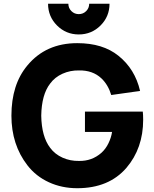

<svg xmlns="http://www.w3.org/2000/svg" viewBox="-20 -998 832 1034"><path d="M238.8 -978H348.1Q348.1 -954.6 364.5 -938.2Q380.9 -921.9 404.3 -921.9Q427.7 -921.9 444.1 -938.2Q460.4 -954.6 460.4 -978H569.8Q569.8 -909.2 521.5 -860.8Q473.1 -812.5 404.3 -812.5Q335.4 -812.5 287.1 -860.8Q238.8 -909.2 238.8 -978ZM749 -397Q751 -378.4 751 -353Q751 -199.7 660.6 -93.8Q565.9 15.6 396 15.6Q313 15.6 243.4 -16.4Q173.8 -48.3 127.9 -107.4Q41.5 -218.8 41.5 -375Q41.5 -542.5 127 -645Q226.6 -765.6 396 -765.6Q533.7 -765.6 617.7 -697.8Q707 -626.5 734.4 -508.3L579.1 -486.3Q562.5 -541.5 525.9 -576.2Q479 -620.1 405.3 -618.7Q358.4 -619.6 316.9 -601.1Q275.4 -582.5 250 -547.9Q204.1 -488.8 202.1 -375Q204.1 -262.2 250 -202.1Q275.4 -167.5 316.9 -148.9Q358.4 -130.4 405.3 -131.3Q474.6 -129.9 525.9 -174.8Q549.3 -195.8 564.2 -226.6Q579.1 -257.3 583.5 -287.6H437.5V-397Z"/></svg>

Font: Manrope3 ExtraBold
Style: Bold
Weight: 800
Width: 4
Designer: Mikhail Sharanda
Foundry: Mikhail Sharanda
Version: Version 3.000;PS 003.000;hotconv 1.0.88;makeotf.lib2.5.64775